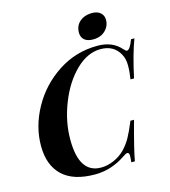

<svg xmlns="http://www.w3.org/2000/svg" viewBox="-133 -1024 1011 1143"><g transform="rotate(-15 373.0 -452.5)"><path d="M650.9 -632.8Q615.2 -698.2 534.2 -698.2Q453.1 -698.2 380.9 -627.9Q308.6 -557.6 264.6 -445.3Q220.7 -333 221.2 -223.6Q221.2 -16.1 356 -16.1Q394 -15.6 435.1 -33.2Q475.6 -50.8 503.9 -80.1Q532.2 -109.4 551.8 -144.5Q571.3 -179.7 596.2 -240.2H618.2Q570.8 -66.9 559.1 0H537.1Q540 -21.5 540 -40.5Q540 -59.6 527.3 -59.6Q519.5 -59.6 490.2 -39.6Q460.9 -19.5 415 -2.9Q368.7 13.7 311 14.2Q177.7 14.2 110.4 -49.8Q43 -113.8 43 -232.9Q43 -352.1 105.5 -465.3Q168 -578.6 277.8 -650.4Q387.7 -722.2 521 -722.2Q613.3 -722.7 665 -663.1Q677.7 -648.4 684.6 -648.4Q703.1 -648.4 725.1 -708H746.1Q712.9 -621.6 682.1 -478H660.2Q667.5 -521.5 667.5 -562.5Q667.5 -603.5 650.9 -632.8ZM611.3 -858.9Q611.3 -831.5 597.7 -810.5Q567.9 -765.1 507.3 -765.1Q472.7 -765.1 454.1 -781.2Q435.5 -797.4 435.5 -825.7Q435.5 -854 448.7 -875Q461.9 -895.5 485.4 -907.2Q508.8 -918.9 541 -918.9Q573.2 -918.9 592.3 -902.3Q611.3 -885.7 611.3 -858.9Z"/></g></svg>

Font: PlayfairDisplay-BoldItalic
Style: Bold Italic
Weight: 700
Italic angle: -14.9847°
Designer: Claus Eggers Sørensen
Foundry: Claus Eggers Sørensen
Version: Version 1.002;PS 001.002;hotconv 1.0.70;makeotf.lib2.5.58329